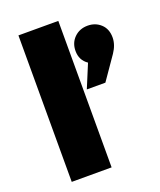

<svg xmlns="http://www.w3.org/2000/svg" viewBox="-138 -828 760 914"><g transform="rotate(-20 242.0 -371.0)"><path d="M66 0V-742H268V0ZM284 -389 333 -507Q296 -532 296 -579Q296 -620 323 -646.5Q350 -673 391 -673Q430 -673 457 -648Q484 -623 484 -580Q484 -543 459 -506L378 -389Z"/></g></svg>

Font: Trueno
Style: ExBd
Weight: 800
Designer: Julieta Ulanovsky
Foundry: Julieta Ulanovsky
Version: Version 3.001b